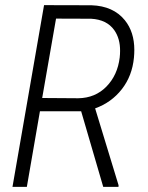

<svg xmlns="http://www.w3.org/2000/svg" viewBox="-20 -731 578 751"><path d="M145 -347.7 286.1 -346.7Q352.5 -347.7 396.2 -392.3Q439.9 -437 448.2 -505.9Q449.7 -519 449.7 -531.7Q450.2 -580.1 426.8 -613.3Q397.5 -654.3 336.4 -657.7L199.2 -658.2ZM297.4 -295.9H136.2L85 0H28.8L152.3 -710.9L337.9 -710.4Q423.3 -707.5 468.3 -651.9Q505.4 -606 505.4 -535.6Q505.4 -521 503.9 -505.4Q497.1 -434.1 456.5 -382.1Q416 -330.1 352.1 -307.1L443.8 -6.3L443.4 0H383.8Z"/></svg>

Font: MAUL Condensed Light Italic
Style: Light Italic
Weight: 300
Italic angle: -12°
Designer: MAUL
Version: Version 1.0; 2020; ttfautohint (v1.8.3)